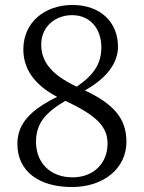

<svg xmlns="http://www.w3.org/2000/svg" viewBox="-20 -739 579 773"><path d="M272 -25C183 -25 125 -83 125 -168C125 -243 164 -286 243 -333C372 -273 413 -227 413 -161C413 -83 358 -25 272 -25ZM146 -560C146 -633 204 -678 270 -678C346 -678 388 -620 388 -549C388 -484 360 -439 289 -390C176 -443 146 -499 146 -560ZM322 -375C423 -432 455 -496 455 -551C455 -650 384 -719 272 -719C162 -719 74 -651 74 -540C74 -465 114 -400 210 -349C105 -297 50 -243 50 -160C50 -48 138 14 270 14C396 14 489 -60 489 -168C489 -262 438 -320 322 -375Z"/></svg>

Font: Source Han Serif AKR9
Style: Regular
Weight: 400
Designer: Ryoko NISHIZUKA 西塚涼子 (kana & ideographs); Frank Grießhammer (Latin, Greek & Cyrillic); Sandoll Communications 산돌커뮤니케이션, 
Foundry: Adobe Systems Incorporated
Version: Version 1.005;hotconv 1.0.107;makeotfexe 2.5.65593